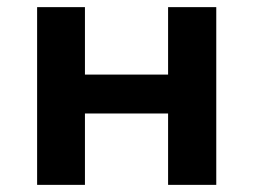

<svg xmlns="http://www.w3.org/2000/svg" viewBox="-20 -518 709 538"><path d="M84 0V-498H218V-309H451V-498H586V0H451V-200H218V0Z"/></svg>

Font: Nunito Sans 8pt
Style: Bold
Weight: 700
Version: Version 3.101;gftools[0.9.27]